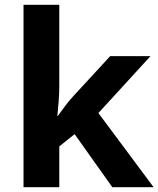

<svg xmlns="http://www.w3.org/2000/svg" viewBox="-20 -873 660 800"><path d="M227 -513V-853H78V-93H227V-263L291 -314L448 -93H620L390 -402L607 -639H439L286 -473C262 -447 241 -418 221 -390H219C223 -431 227 -472 227 -513Z"/></svg>

Font: Noto Sans Telugu UI
Style: Bold
Weight: 700
Designer: Jelle Bosma - Monotype Design Team
Foundry: Monotype Imaging Inc.
Version: Version 2.005